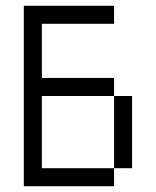

<svg xmlns="http://www.w3.org/2000/svg" viewBox="-20 -645 540 665"><path d="M375 -562.5V-625H62.5Q62.5 -625 62.5 0H375V-62.5H125Q125 -62.5 125 -312.5H375Q375 -312.5 375 -62.5H437.5Q437.5 -62.5 437.5 -312.5H375V-375H125V-562.5Z"/></svg>

Font: BFUnifontExMono
Style: Regular
Weight: 500
Version: Version 15.0.06